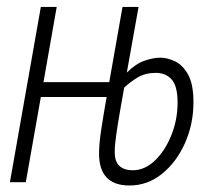

<svg xmlns="http://www.w3.org/2000/svg" viewBox="-20 -538 626 567"><path d="M362.3 9.8Q272.5 9.8 272.5 -84.5Q272.5 -114.7 279.8 -161.1Q287.1 -207.5 294.9 -251.5H100.6L56.2 0H9.3L100.6 -517.6H147.5L108.4 -295.4H302.7Q302.7 -295.9 302.7 -295.9L341.8 -517.6H389.2L354.5 -323.7Q381.3 -350.1 407.2 -358.9Q433.1 -367.7 453.6 -367.7Q473.6 -367.7 496.3 -357.2Q519 -346.7 535.2 -318.4Q551.3 -290 551.3 -236.3Q551.3 -171.9 526.4 -115.7Q501.5 -59.6 458.7 -24.9Q416 9.8 362.3 9.8ZM346.7 -279.3Q340.8 -246.6 334.5 -210.2Q328.1 -173.8 323.5 -141.6Q318.8 -109.4 318.8 -89.4Q318.8 -60.5 332.8 -47.9Q346.7 -35.2 372.1 -35.2Q407.2 -35.2 437.3 -63.7Q467.3 -92.3 485.8 -138.2Q504.4 -184.1 504.4 -234.9Q504.4 -284.2 486.8 -303.5Q469.2 -322.8 440.4 -322.8Q408.7 -322.8 386.2 -309.1Q363.8 -295.4 346.7 -279.3Z"/></svg>

Font: Cascadia Mono PL ExtraLight
Style: Italic
Weight: 200
Italic angle: -10°
Monospace: yes
Designer: Aaron Bell
Foundry: Saja Typeworks
Version: Version 2404.023; ttfautohint (v1.8.4)